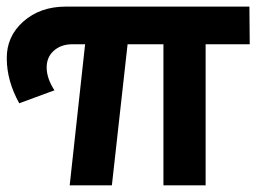

<svg xmlns="http://www.w3.org/2000/svg" viewBox="-35 -558 782 578"><path d="M163.1 -538.1H715.8L716.8 -424.8H584V0H457V-424.8H349.1L301.8 0H174.8L221.2 -424.8H183.1Q148.9 -424.8 127 -405.3Q105 -385.7 105.5 -353.5Q106 -321.3 128.9 -286.1L22.9 -247.1Q-14.2 -314 -14.6 -381.3Q-15.6 -448.2 35.2 -493.2Q85.9 -538.1 163.1 -538.1Z"/></svg>

Font: TruenoSBd
Style: Demi
Weight: 600
Designer: Julieta Ulanovsky
Foundry: Julieta Ulanovsky
Version: Version 3.001b